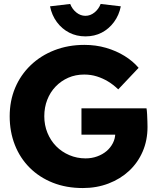

<svg xmlns="http://www.w3.org/2000/svg" viewBox="-20 -941 822 971"><path d="M29 -353Q29 -431 56.5 -496.5Q84 -562 135 -611Q186 -660 255.5 -687Q325 -714 407 -714Q465 -714 516.5 -699Q568 -684 610 -658Q652 -632 681 -598L578 -489Q553 -513 526.5 -529Q500 -545 470 -554.5Q440 -564 406 -564Q362 -564 325.5 -548Q289 -532 261.5 -503.5Q234 -475 219 -436.5Q204 -398 204 -353Q204 -308 220 -269Q236 -230 264 -201.5Q292 -173 330.5 -156.5Q369 -140 413 -140Q444 -140 471.5 -150Q499 -160 519 -177Q539 -194 551 -217.5Q563 -241 563 -268V-294L585 -260H392V-393H721Q723 -382 724 -363Q725 -344 725.5 -326Q726 -308 726 -299Q726 -231 701.5 -174.5Q677 -118 633 -77Q589 -36 529 -13Q469 10 399 10Q315 10 247 -17Q179 -44 130 -93Q81 -142 55 -208.5Q29 -275 29 -353ZM233 -909 335 -921Q345 -895 366 -878Q387 -861 412 -861Q437 -861 458 -878Q479 -895 489 -921L591 -909Q582 -864 556.5 -829.5Q531 -795 494.5 -776Q458 -757 412 -757Q367 -757 330 -776Q293 -795 267.5 -829.5Q242 -864 233 -909Z"/></svg>

Font: Our Lexend
Style: Bold
Weight: 700
Designer: Bonnie Shaver-Troup, Thomas Jockin
Foundry: Lexend
Version: Version 1.007